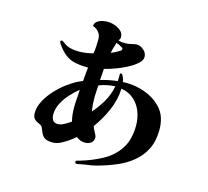

<svg xmlns="http://www.w3.org/2000/svg" viewBox="-120 -935 1239 1144"><g transform="rotate(15 500.0 -363.0)"><path d="M355 -166Q349 -188 347 -210Q345 -232 345 -254Q345 -280 347.5 -307Q350 -334 351 -361Q325 -341 298 -311.5Q271 -282 253.5 -248Q236 -214 236 -179Q236 -158 245 -144Q254 -130 277 -130Q295 -130 318 -143Q341 -156 355 -166ZM550 -436Q497 -434 451 -415Q450 -396 448.5 -378Q447 -360 447 -341Q447 -319 448.5 -298Q450 -277 454 -255Q489 -295 514.5 -339.5Q540 -384 550 -436ZM533 -662Q533 -667 527 -670Q520 -675 508.5 -680.5Q497 -686 490 -688Q485 -673 480 -656Q475 -639 472 -622Q486 -627 500 -634.5Q514 -642 527 -650Q533 -654 533 -662ZM871 -254Q871 -184 846 -134Q821 -84 778.5 -49Q736 -14 681.5 9Q627 32 568 48Q543 55 518.5 58Q494 61 469 66Q464 67 458.5 68.5Q453 70 448 70Q436 70 436 60Q436 53 445 50.5Q454 48 459 47Q534 25 595.5 -9Q657 -43 693.5 -99Q730 -155 730 -242Q730 -287 714.5 -327.5Q699 -368 667.5 -396Q636 -424 589 -432Q586 -362 557 -296Q528 -230 487 -174Q491 -160 502.5 -140Q514 -120 514 -110Q514 -88 498.5 -76.5Q483 -65 463 -65Q445 -65 433 -70Q421 -75 407 -85Q391 -71 368.5 -55Q346 -39 322 -27.5Q298 -16 275 -16Q242 -16 225 -27Q208 -38 197 -69Q191 -85 186.5 -91.5Q182 -98 166 -105Q146 -113 136.5 -125Q127 -137 127 -159Q127 -195 146.5 -232.5Q166 -270 196.5 -303.5Q227 -337 261.5 -363Q296 -389 326 -404Q334 -408 341.5 -411Q349 -414 356 -417Q358 -438 359.5 -459.5Q361 -481 364 -502Q318 -502 284.5 -509Q251 -516 224 -536Q197 -556 170 -595Q169 -598 166.5 -601.5Q164 -605 164 -608Q164 -617 172 -617Q177 -617 181.5 -613.5Q186 -610 190 -607Q211 -591 235 -585.5Q259 -580 286 -580Q309 -580 335 -584Q361 -588 374 -593Q377 -612 378.5 -635.5Q380 -659 380 -679Q380 -703 370 -717.5Q360 -732 349 -739Q343 -744 328 -749Q330 -769 344.5 -779Q359 -789 377 -792.5Q395 -796 406 -796Q428 -796 451 -788Q474 -780 490.5 -765Q507 -750 507 -727Q507 -721 504 -715.5Q501 -710 498 -705Q509 -701 522.5 -700Q536 -699 552 -700Q566 -701 582.5 -705.5Q599 -710 609 -710Q632 -710 652.5 -692Q673 -674 673 -650Q673 -629 652 -610Q631 -591 608 -578Q569 -556 525.5 -540Q482 -524 457 -519Q456 -501 455 -483.5Q454 -466 452 -449Q503 -464 556 -470Q557 -481 557 -491.5Q557 -502 557 -512Q557 -519 565 -519Q570 -519 575 -509Q580 -499 583.5 -487.5Q587 -476 587 -472Q593 -473 599 -473Q605 -473 610 -473Q666 -473 723.5 -452.5Q781 -432 821 -391Q849 -362 860 -327.5Q871 -293 871 -254Z"/></g></svg>

Font: Kaisei Tokumin
Style: Bold
Weight: 700
Designer: Font-Kai, 金井和夫
Foundry: KAZUO KANAI
Version: Version 5.003